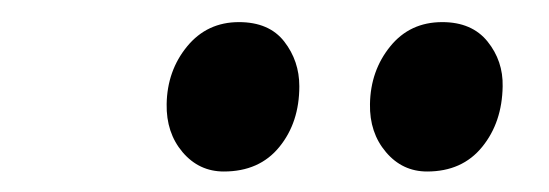

<svg xmlns="http://www.w3.org/2000/svg" viewBox="-20 -762 509 178"><path d="M187.5 -603Q164.5 -603 149.2 -621Q134 -639 134.5 -665.5Q135 -696.5 153.5 -719Q172 -741.5 201.5 -741.5Q229.5 -741.5 243.5 -723.5Q257.5 -705.5 257.5 -682Q257.5 -648.5 239 -625.8Q220.5 -603 187.5 -603ZM376 -603Q353 -603 337.8 -621Q322.5 -639 323 -665.5Q323.5 -696.5 341.8 -719Q360 -741.5 390 -741.5Q417.5 -741.5 432 -723.5Q446.5 -705.5 446 -682Q445.5 -648.5 427 -625.8Q408.5 -603 376 -603Z"/></svg>

Font: Merriweather 72pt Medium
Style: Italic
Weight: 500
Italic angle: -7.8°
Version: Version 2.101